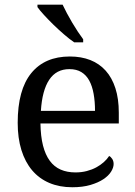

<svg xmlns="http://www.w3.org/2000/svg" viewBox="-20 -786 575 816"><path d="M274.9 -492.2Q219.2 -492.2 189.2 -447Q159.2 -401.9 153.8 -314.9H383.8Q383.8 -354.5 377.9 -387.2Q372.1 -419.9 359.4 -443.4Q346.7 -466.8 325.9 -479.5Q305.2 -492.2 274.9 -492.2ZM287.1 9.8Q232.9 9.8 189.7 -8.5Q146.5 -26.9 116.7 -62Q86.9 -97.2 71 -148.2Q55.2 -199.2 55.2 -264.2Q55.2 -404.3 112.8 -475.1Q170.4 -545.9 276.9 -545.9Q325.2 -545.9 363.8 -530.8Q402.3 -515.6 429.2 -485.6Q456.1 -455.6 470.5 -410.9Q484.9 -366.2 484.9 -307.1V-261.2H151.9Q152.8 -206.5 162.8 -167.2Q172.9 -127.9 191.7 -102.5Q210.4 -77.1 237.8 -65.2Q265.1 -53.2 300.8 -53.2Q326.7 -53.2 348.9 -59.1Q371.1 -64.9 389.2 -74.7Q407.2 -84.5 421.1 -96.9Q435.1 -109.4 443.8 -123Q450.7 -120.1 456.8 -110.8Q462.9 -101.6 462.9 -88.9Q462.9 -73.7 452.1 -56.4Q441.4 -39.1 419.4 -24.4Q397.5 -9.8 364.5 0Q331.5 9.8 287.1 9.8ZM333.5 -606H295.4Q275.4 -619.6 252 -639.9Q228.5 -660.2 206.5 -681.6Q184.6 -703.1 166.5 -722.9Q148.4 -742.7 139.2 -755.9V-766.1H246.1Q253.9 -749.5 264.4 -729.7Q274.9 -710 286.6 -690.2Q298.3 -670.4 310.5 -651.9Q322.8 -633.3 333.5 -619.1Z"/></svg>

Font: Droid-TTFautohint Serif
Style: Regular
Weight: 400
Foundry: Ascender Corporation
Version: Version 1.00; ttfautohint (v1.00rc1.4-1a1c-dirty) -l 8 -r 50